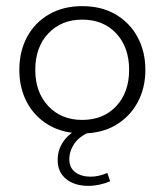

<svg xmlns="http://www.w3.org/2000/svg" viewBox="-20 -425 537 626"><path d="M248 10Q186 10 139.5 -17Q93 -44 68 -91Q43 -138 43 -197Q43 -257 68 -304Q93 -351 139.5 -378Q186 -405 248 -405Q311 -405 357 -378Q403 -351 428.5 -304Q454 -257 454 -197Q454 -138 428.5 -91Q403 -44 357 -17Q311 10 248 10ZM248 -34Q317 -34 359 -79Q401 -124 401 -197Q401 -271 359 -316Q317 -361 248 -361Q180 -361 137.5 -316Q95 -271 95 -197Q95 -124 137.5 -79Q180 -34 248 -34ZM268 181Q223 181 195.5 158.5Q168 136 168 97Q168 58 193 28Q218 -2 269 -19L286 0Q243 15 224.5 40.5Q206 66 206 94Q206 122 225.5 136.5Q245 151 275 151Q289 151 302 148Q315 145 330 139L339 166Q323 173 304.5 177Q286 181 268 181Z"/></svg>

Font: Rokkitt Light
Style: Regular
Weight: 300
Version: Version 3.103